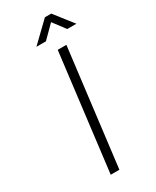

<svg xmlns="http://www.w3.org/2000/svg" viewBox="-223 -939 809 998"><g transform="rotate(-30 181.5 -440.0)"><path d="M177 0H125L211 -700H263ZM123 -769 238 -880H276L363 -769H308L253 -842L180 -769Z"/></g></svg>

Font: Kulim Park ExtraLight
Style: Italic
Weight: 275
Italic angle: -8°
Designer: Noponies / Dale Sattler
Foundry: Noponies
Version: Version 1.000; ttfautohint (v1.8.3)